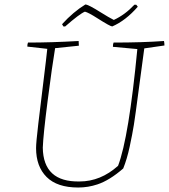

<svg xmlns="http://www.w3.org/2000/svg" viewBox="-20 -830 754 857"><path d="M263 -712 257 -722Q307 -777 361 -810Q374 -810 431 -774Q466 -752 488 -741Q538 -764 580 -809H588L595 -800Q541 -738 481 -712Q472 -712 414 -749Q375 -774 359 -778Q335 -768 271 -712ZM329 7Q235 7 188 -40Q141 -87 141 -169Q141 -193 151 -278Q161 -363 174 -467.5Q187 -572 191 -612L102 -622Q102 -634 105 -640Q209 -640 331 -647Q332 -640 332 -626L226 -615Q213 -538 193 -383Q173 -228 171 -171Q173 -17 335 -20Q429 -20 507 -90Q555 -216 593 -611L484 -621Q484 -634 487 -640Q615 -640 712 -647Q714 -637 714 -627L624 -614Q614 -543 599 -428Q584 -313 577.5 -272.5Q571 -232 559 -176Q547 -120 530 -78Q469 -25 415 -7Q373 7 329 7Z"/></svg>

Font: Albura ExtraLight
Style: Italic
Weight: 156
Italic angle: -7°
Designer: Mercedes Jáuregui
Foundry: Omnibus-Type Team
Version: Version 1.000